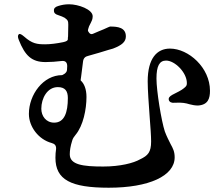

<svg xmlns="http://www.w3.org/2000/svg" viewBox="-20 -815 1040 897"><path d="M68 -655C63 -651 62 -642 68 -628C97 -555 128 -525 193 -525C217 -525 242 -527 268 -530C285 -532 294 -524 294 -506C294 -500 293 -494 293 -488C292 -472 270 -464 270 -464C182 -464 115 -373 115 -283C115 -222 161 -163 221 -147C236 -143 243 -135 242 -119C240 -106 239 -92 239 -78C239 25 311 62 488 62C676 62 796 7 796 -80C796 -107 788 -122 777 -142C769 -158 759 -177 750 -201C734 -250 711 -390 711 -448C711 -507 725 -532 756 -532C797 -532 853 -476 853 -427C853 -416 851 -412 838 -402C829 -394 807 -383 785 -372C771 -364 766 -357 769 -347C772 -338 782 -333 797 -335C831 -337 849 -333 865 -328C878 -325 889 -322 905 -322C952 -325 961 -355 961 -391C961 -499 861 -588 774 -588C713 -588 670 -542 670 -435C670 -394 675 -329 679 -272C683 -222 686 -178 686 -154C686 -104 671 -88 635 -71C604 -53 541 -37 462 -37C368 -37 306 -45 306 -94C306 -111 309 -132 317 -157C320 -169 326 -176 333 -185C369 -228 384 -305 384 -362C384 -399 373 -425 357 -439C357 -440 357 -441 357 -443L359 -457L368 -528C370 -543 378 -551 392 -554C428 -564 462 -574 487 -582L508 -588C550 -604 568 -620 568 -645C568 -687 529 -691 495 -691C492 -691 482 -686 464 -678L442 -669C433 -665 424 -661 414 -657C399 -650 391 -671 391 -671C391 -672 391 -673 391 -675C392 -677 392 -682 396 -692C399 -699 402 -705 405 -710C408 -716 413 -725 413 -739C413 -771 346 -795 303 -795C283 -795 268 -792 252 -787C238 -783 231 -776 232 -765C232 -754 239 -748 253 -744C265 -740 275 -736 282 -732C297 -721 299 -717 299 -699C299 -686 298 -667 298 -645C297 -641 297 -636 297 -631C297 -626 290 -621 275 -618C246 -612 215 -608 191 -608C153 -608 130 -611 93 -644C81 -654 73 -659 68 -655ZM173 -307C173 -356 201 -408 250 -408C284 -408 297 -390 297 -357C297 -290 281 -242 233 -242C195 -242 173 -273 173 -307Z"/></svg>

Font: 寒蝉锦书宋Pro Soft
Style: Regular
Weight: 700
Designer: 寒蝉锦书宋{Warren} 思源宋体{Ryoko NISHIZUKA 西塚涼子 (kana & ideographs); Frank Grießhammer (Latin, Greek & Cyrillic); Wenlong ZHANG 
Foundry: Adobe & ChillType
Version: Version 2.000;Glyphs 3.1.1 (3135)